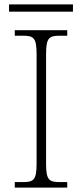

<svg xmlns="http://www.w3.org/2000/svg" viewBox="-20 -851 374 871"><path d="M21 -798H311V-831H21ZM47 0H285V-25H251C202 -25 189 -35 189 -109V-605C189 -679 202 -689 251 -689H285V-714H47V-689H84C133 -689 146 -679 146 -605V-109C146 -35 133 -25 84 -25H47Z"/></svg>

Font: Noto Serif Gurmukhi ExtraLight
Style: Regular
Weight: 200
Designer: Vaibhav Singh and the Monotype Design Team
Foundry: Monotype Imaging Inc.
Version: Version 2.004